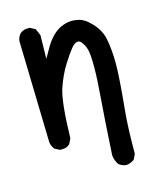

<svg xmlns="http://www.w3.org/2000/svg" viewBox="-107 -653 714 859"><g transform="rotate(-15 250.0 -223.5)"><path d="M323.2 -448.2Q314.5 -460.9 304.7 -460.9Q290 -460.9 272.9 -439.9Q255.9 -418.9 230 -377.9Q204.1 -336.9 184.1 -279.3Q164.1 -221.7 160.2 -51.8L148.4 -27.3Q138.7 -18.6 129.4 -16.1Q120.1 -13.7 114.3 -13.7Q108.4 -13.7 102.5 -13.7L79.1 -25.4Q65.4 -43 64.5 -61.5L52.7 -528.3Q52.7 -537.1 56.6 -546.4Q60.5 -555.7 67.4 -563.5Q82 -576.2 103.5 -576.2Q106.4 -576.2 112.3 -576.2L136.7 -563.5L150.4 -532.2L148.4 -422.9Q159.2 -440.4 168 -457Q209 -533.2 263.7 -550.8Q284.2 -557.6 304.7 -557.6Q316.4 -557.6 329.1 -554.7Q359.4 -549.8 391.6 -515.1Q423.8 -480.5 432.6 -440.4Q443.4 -386.7 443.4 -322.3Q443.4 -259.8 428.7 -109.4Q420.9 -32.2 420.9 87.9V89.8L409.2 114.3Q391.6 127 372.1 128.9Q352.5 127 336.9 114.3Q323.2 92.8 321.3 70.3Q331.1 -101.6 337.9 -182.6Q345.7 -276.4 345.7 -331.5Q345.7 -386.7 340.8 -408.7Q335.9 -430.7 323.2 -448.2Z"/></g></svg>

Font: JasonHandwriting2
Style: SemiBold
Weight: 600
Version: Version 1.04.7